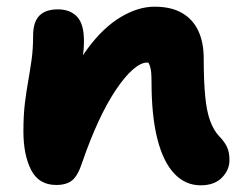

<svg xmlns="http://www.w3.org/2000/svg" viewBox="-20 -544 722 574"><path d="M580 10Q534 10 501 -25Q468 -60 450.5 -128.5Q433 -197 433 -299Q433 -315 432 -327Q431 -339 427.5 -348.5Q424 -358 417 -365.5Q410 -373 399 -379Q426 -378 444.5 -374.5Q463 -371 472 -358.5Q481 -346 478 -317Q459 -340 446.5 -348.5Q434 -357 420 -357Q401 -357 377 -336Q353 -315 326.5 -275.5Q300 -236 274.5 -181Q249 -126 226 -59Q213 -19 196 -5Q179 9 148 9Q96 9 73 -36Q50 -81 50 -151Q50 -200 54.5 -236Q59 -272 64.5 -303Q70 -334 74.5 -366Q79 -398 79 -437Q79 -478 97.5 -497Q116 -516 153 -516Q190 -516 210.5 -494Q231 -472 231 -422Q231 -394 227 -373.5Q223 -353 218 -330.5Q213 -308 209 -274Q205 -240 205 -186L162 -242Q196 -337 242.5 -399.5Q289 -462 341 -493Q393 -524 442 -524Q492 -524 524.5 -505Q557 -486 573 -451.5Q589 -417 589 -370Q589 -302 593.5 -256Q598 -210 608.5 -182Q619 -154 635 -137Q650 -122 658 -106Q666 -90 666 -65Q666 -36 643.5 -13Q621 10 580 10Z"/></svg>

Font: Shantell Sans ExtraBold
Style: Regular
Weight: 800
Designer: Stephen Nixon, Anya Danilova, Shantell Martin
Foundry: Arrow Type
Version: Version 1.011;[c5ecc13dd]